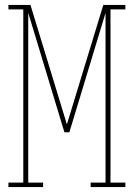

<svg xmlns="http://www.w3.org/2000/svg" viewBox="-20 -755 540 775"><path d="M14 0V-18H74V-717H14V-735H103L250 -253L397 -735H486V-717H426V-18H486V0H346V-18H406V-703L260 -221H240L94 -703V-18H154V0Z"/></svg>

Font: Iosevka Curly Slab Thin
Style: Regular
Weight: 100
Monospace: yes
Designer: Belleve Invis
Foundry: Belleve Invis
Version: Version 22.1.2; ttfautohint (v1.8.4)